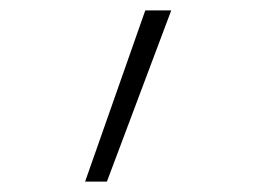

<svg xmlns="http://www.w3.org/2000/svg" viewBox="-20 -131 490 370"><path d="M144 219 260 -111H310L186 219Z"/></svg>

Font: Iosevka Etoile Extralight
Style: Regular
Weight: 200
Designer: Belleve Invis
Foundry: Belleve Invis
Version: Version 22.1.2; ttfautohint (v1.8.4)